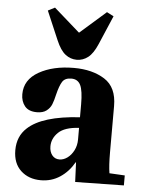

<svg xmlns="http://www.w3.org/2000/svg" viewBox="-57 -865 686 920"><g transform="rotate(5 286.5 -405.0)"><path d="M85 -231Q155 -296 335 -307V-369Q335 -435 322 -461.5Q309 -488 278 -488Q247 -488 234.5 -468Q222 -448 212 -407Q205 -376 197.5 -357.5Q190 -339 173 -326Q156 -313 127 -313Q87 -313 68.5 -336Q50 -359 50 -393Q50 -463 118 -501.5Q186 -540 286 -540Q375 -540 434 -502.5Q493 -465 493 -375V-152Q493 -88 499 -52L573 -48V0L339 4L335 -90H333Q307 -44 266 -17Q225 10 174 10Q115 10 77.5 -25Q40 -60 40 -123Q40 -190 85 -231ZM254 -97Q274 -97 292.5 -110.5Q311 -124 323 -147.5Q335 -171 335 -200V-256Q266 -252 236 -223Q206 -194 206 -156Q206 -130 219 -113.5Q232 -97 254 -97ZM137 -803 170 -820 294 -711H296L420 -820L453 -803L394 -665Q374 -618 349.5 -599Q325 -580 295 -580Q265 -580 240.5 -599Q216 -618 196 -665Z"/></g></svg>

Font: Minipax
Style: Bold
Weight: 700
Designer: Raphaël Ronot, Igor Stepanchenko (Cyrillic)
Foundry: steppetype
Version: Version 1.002